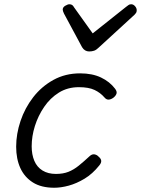

<svg xmlns="http://www.w3.org/2000/svg" viewBox="-20 -864 663 903"><path d="M235 19Q174 19 134.5 -6Q95 -31 75.5 -74Q56 -117 56 -174Q56 -234 76.5 -295Q97 -356 136 -406.5Q175 -457 231 -488Q287 -519 357 -519Q414 -519 455 -499.5Q496 -480 521 -447Q531 -434 528 -424Q525 -414 514 -405Q502 -396 491 -395.5Q480 -395 471 -406Q452 -428 424.5 -441Q397 -454 351 -454Q298 -454 257 -428.5Q216 -403 187.5 -361Q159 -319 144 -271Q129 -223 129 -176Q129 -137 141.5 -107.5Q154 -78 180 -62Q206 -46 243 -46Q277 -46 302 -56Q327 -66 350.5 -85Q374 -104 402 -130Q413 -140 424.5 -138Q436 -136 444 -127Q455 -118 456 -108Q457 -98 447 -86Q415 -46 377.5 -23.5Q340 -1 303.5 9Q267 19 235 19ZM597 -844Q607 -844 615 -835Q623 -826 623 -816Q623 -808 620 -803.5Q617 -799 613 -795L444 -640Q433 -629 422.5 -625.5Q412 -622 399 -622Q389 -622 380.5 -627Q372 -632 366 -642L281 -800Q278 -806 276.5 -811Q275 -816 275 -819Q275 -830 287 -837Q299 -844 306 -844Q315 -844 320 -840Q325 -836 328 -830L416 -707L572 -831Q579 -836 584 -840Q589 -844 597 -844Z"/></svg>

Font: Playwrite CO Light
Style: Regular
Weight: 300
Version: Version 1.002